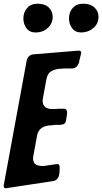

<svg xmlns="http://www.w3.org/2000/svg" viewBox="-64 -1020 551 1035"><path d="M373 -845Q342 -845 325 -867.5Q308 -890 308 -921Q308 -954 328 -977Q348 -1000 385 -1000Q424 -1000 445.5 -979.5Q467 -959 467 -930Q467 -892 439 -868.5Q411 -845 373 -845ZM127 -845Q96 -845 79 -867.5Q62 -890 62 -921Q62 -953 82 -976.5Q102 -1000 138 -1000Q178 -1000 199 -979.5Q220 -959 220 -930Q220 -894 194 -869.5Q168 -845 127 -845ZM223 -44 -27 -6H-30L-35 -5Q-44 -6 -44 -18Q-44 -25 -43 -26Q10 -316 79 -689Q85 -724 116 -727H115L358 -747Q374 -747 374 -736Q374 -733 372 -725V-726L371 -723Q365 -699 362 -686H363Q353 -653 326 -651H280Q261 -650 249.5 -648.5Q238 -647 223.5 -641.5Q209 -636 200 -625Q191 -614 187 -597Q181 -561 167 -489L168 -491Q166 -487 166 -476Q166 -432 220 -432L243 -433Q246 -434 251 -434H281Q298 -434 298 -410L292 -371Q289 -349 267 -348Q264 -347 260 -347H235Q228 -347 220 -345Q146 -345 136 -290L115 -176V-174L114 -170Q114 -143 128 -134Q142 -125 170 -125L238 -135H241L246 -136Q258 -136 258 -113L256 -84Q251 -49 223 -44Z"/></svg>

Font: Bangerz Fix
Style: Regular
Weight: 400
Designer: vernon adams
Foundry: Vernon Adams
Version: Version 2.10;December 28, 2023;FontCreator 13.0.0.2683 64-bi